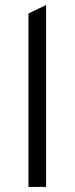

<svg xmlns="http://www.w3.org/2000/svg" viewBox="-20 -742 296 762"><path d="M93 0V-688.5L163 -722V0Z"/></svg>

Font: Overpass Light
Style: Regular
Weight: 300
Designer: Delve Withrington, Dave Bailey, Thomas Jockin
Foundry: Delve Fonts LLC
Version: Version 4.000; ttfautohint (v1.8.3)